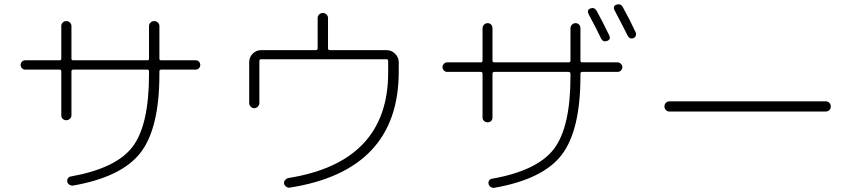

<svg xmlns="http://www.w3.org/2000/svg" viewBox="-20 -861 4040 904"><path d="M98.6 -533.2Q89.8 -533.2 83.5 -539.6Q77.1 -545.9 77.1 -555.2Q77.1 -564.5 83.5 -570.8Q89.8 -577.1 98.6 -577.1H260.7Q268.6 -577.1 268.6 -585V-738.3Q268.6 -748 275.4 -754.9Q282.2 -761.7 292 -761.7Q301.8 -761.7 309.1 -754.9Q316.4 -748 316.4 -738.3V-585Q316.4 -577.1 324.2 -577.1H673.8Q681.6 -577.1 681.6 -585V-738.3Q681.6 -748 689 -754.9Q696.3 -761.7 706.1 -761.7Q715.8 -761.7 723.1 -754.9Q730.5 -748 730.5 -738.3V-585Q730.5 -577.1 738.3 -577.1H901.4Q910.2 -577.1 916.5 -570.8Q922.9 -564.5 922.9 -555.2Q922.9 -545.9 916.5 -539.6Q910.2 -533.2 901.4 -533.2H738.3Q730.5 -533.2 730.5 -524.4V-511.7Q730.5 -256.8 641.6 -142.1Q552.7 -27.3 324.2 12.7Q315.4 13.7 307.1 8.8Q298.8 3.9 296.9 -4.9Q294.9 -13.7 299.8 -21.5Q304.7 -29.3 314.5 -30.3Q527.3 -68.4 604.5 -170.4Q681.6 -272.5 681.6 -511.7V-524.4Q681.6 -533.2 673.8 -533.2H324.2Q316.4 -533.2 316.4 -524.4V-318.4Q316.4 -308.6 309.1 -301.8Q301.8 -294.9 292 -294.9Q282.2 -294.9 275.4 -301.3Q268.6 -307.6 268.6 -318.4V-524.4Q268.6 -533.2 260.7 -533.2Z M1153.3 -376V-568.4Q1153.3 -591.8 1169.9 -608.4Q1186.5 -625 1210 -625H1466.8Q1475.6 -625 1475.6 -633.8V-776.4Q1475.6 -786.1 1482.9 -793Q1490.2 -799.8 1500 -799.8Q1509.8 -799.8 1517.1 -793Q1524.4 -786.1 1524.4 -776.4V-633.8Q1524.4 -625 1533.2 -625H1799.8Q1823.2 -625 1840.3 -607.9Q1857.4 -590.8 1857.4 -568.4V-523.4Q1857.4 -57.6 1343.8 22.5Q1334 23.4 1326.7 17.6Q1319.3 11.7 1317.4 2.9Q1316.4 -5.9 1321.8 -12.7Q1327.1 -19.5 1335.9 -22.5Q1807.6 -96.7 1807.6 -519.5V-573.2Q1807.6 -582 1799.8 -582H1209Q1201.2 -582 1201.2 -573.2V-376Q1201.2 -366.2 1193.8 -358.9Q1186.5 -351.6 1176.8 -351.6Q1167 -351.6 1160.2 -358.9Q1153.3 -366.2 1153.3 -376Z M2759.8 -821.3Q2778.3 -828.1 2789.1 -810.5Q2819.3 -754.9 2848.6 -694.3Q2857.4 -675.8 2838.9 -668.5Q2820.3 -661.1 2810.5 -678.7Q2792 -718.8 2751 -794.9Q2742.2 -814.5 2759.8 -821.3ZM2912.1 -828.1Q2944.3 -770.5 2972.7 -709Q2976.6 -702.1 2973.6 -693.4Q2970.7 -684.6 2962.9 -681.6Q2944.3 -674.8 2934.6 -694.3Q2906.2 -751 2873 -813.5Q2864.3 -832 2881.8 -838.9Q2902.3 -845.7 2912.1 -828.1ZM2085 -522.5Q2076.2 -522.5 2069.8 -529.3Q2063.5 -536.1 2063.5 -544.9Q2063.5 -553.7 2069.8 -560.5Q2076.2 -567.4 2085 -567.4H2244.1Q2252 -567.4 2252 -575.2V-727.5Q2252 -737.3 2258.8 -744.6Q2265.6 -752 2275.9 -752Q2286.1 -752 2292.5 -745.1Q2298.8 -738.3 2298.8 -727.5V-575.2Q2298.8 -567.4 2307.6 -567.4H2657.2Q2666 -567.4 2666 -575.2V-727.5Q2666 -737.3 2672.9 -744.6Q2679.7 -752 2689.9 -752Q2700.2 -752 2706.5 -745.1Q2712.9 -738.3 2712.9 -727.5V-575.2Q2712.9 -567.4 2721.7 -567.4H2887.7Q2896.5 -567.4 2903.3 -560.5Q2910.2 -553.7 2910.2 -544.9Q2910.2 -536.1 2903.8 -529.3Q2897.5 -522.5 2887.7 -522.5H2721.7Q2712.9 -522.5 2712.9 -513.7V-502Q2712.9 -247.1 2624.5 -131.8Q2536.1 -16.6 2306.6 23.4Q2297.9 24.4 2290 19Q2282.2 13.7 2280.3 4.9Q2278.3 -3.9 2283.2 -11.2Q2288.1 -18.6 2296.9 -19.5Q2510.7 -57.6 2588.4 -160.2Q2666 -262.7 2666 -502V-513.7Q2666 -521.5 2657.2 -522.5H2307.6Q2298.8 -522.5 2298.8 -513.7V-307.6Q2298.8 -297.9 2292.5 -291.5Q2286.1 -285.2 2275.9 -285.2Q2265.6 -285.2 2258.8 -291.5Q2252 -297.9 2252 -307.6V-513.7Q2252 -521.5 2244.1 -522.5Z M3131.8 -335.9Q3122.1 -335.9 3115.2 -342.8Q3108.4 -349.6 3108.4 -359.9Q3108.4 -370.1 3115.2 -377Q3122.1 -383.8 3131.8 -383.8H3868.2Q3877.9 -383.8 3884.8 -377Q3891.6 -370.1 3891.6 -359.9Q3891.6 -349.6 3884.8 -342.8Q3877.9 -335.9 3868.2 -335.9Z"/></svg>

Font: Rounded-X Mgen+ 2m light
Style: Regular
Weight: 200
Designer: [Source Han Sans]
Ryoko NISHIZUKA  (kana & ideographs); Paul D. Hunt (Latin, Greek & Cyrillic); Wenlong ZHANG  (bopomofo
Version: Version 1.059.20150602